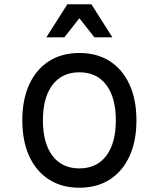

<svg xmlns="http://www.w3.org/2000/svg" viewBox="-20 -860 740 895"><path d="M350 15Q268 15 208.5 -23Q149 -61 116.5 -131.5Q84 -202 84 -299Q84 -396 116.5 -466.5Q149 -537 208.5 -575Q268 -613 350 -613Q432 -613 491.5 -575Q551 -537 583.5 -466.5Q616 -396 616 -299Q616 -202 583.5 -131.5Q551 -61 491.5 -23Q432 15 350 15ZM350 -75Q431 -75 475.5 -134Q520 -193 520 -299Q520 -405 475.5 -464Q431 -523 350 -523Q269 -523 224.5 -464Q180 -405 180 -299Q180 -193 224.5 -134Q269 -75 350 -75ZM196 -686 294 -840H406L504 -686H420L350 -775L280 -686Z"/></svg>

Font: Martian Mono Light
Style: Regular
Weight: 300
Monospace: yes
Designer: Roman Shamin
Foundry: Evil Martians
Version: Version 1.000; ttfautohint (v1.8.4.7-5d5b)